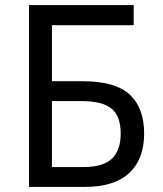

<svg xmlns="http://www.w3.org/2000/svg" viewBox="-20 -734 640 754"><path d="M94 -714H505V-635H184V-415H305Q433 -415 489.5 -362.5Q546 -310 546 -210Q546 -109 487.5 -54.5Q429 0 313 0H94ZM308 -78Q384 -78 419 -110.5Q454 -143 454 -210Q454 -278 418 -307.5Q382 -337 300 -337H184V-78Z"/></svg>

Font: Noto Sans Mono UI
Style: Regular
Weight: 400
Monospace: yes
Designer: Monotype Design team
Foundry: Monotype Imaging Inc.
Version: Version 1.000